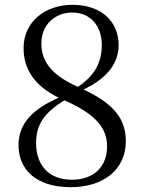

<svg xmlns="http://www.w3.org/2000/svg" viewBox="-20 -763 598 798"><path d="M274 15C412 15 503 -60 503 -176C503 -269 452 -333 327 -391C435 -442 473 -508 473 -576C473 -672 403 -743 281 -743C168 -743 78 -673 78 -563C78 -478 121 -407 224 -357C114 -309 57 -248 57 -160C57 -55 134 15 274 15ZM304 -402C184 -455 152 -516 152 -583C152 -663 212 -711 280 -711C360 -711 403 -650 403 -578C403 -502 374 -450 304 -402ZM248 -346C384 -286 425 -227 425 -154C425 -71 371 -16 278 -16C185 -16 130 -74 130 -169C130 -245 164 -295 248 -346Z"/></svg>

Font: Harano Aji Mincho KR
Style: Regular
Weight: 400
Foundry: Masamichi Hosoda
Version: HaranoAjiMinchoKR-Regular version 20230610;ttx 4.39.4